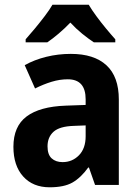

<svg xmlns="http://www.w3.org/2000/svg" viewBox="-20 -786 593 816"><path d="M281 -557Q380 -557 432.5 -508.5Q485 -460 485 -363V0H384L358 -74H355Q323 -30 287.5 -10Q252 10 191 10Q120 10 78.5 -36Q37 -82 37 -162Q37 -249 93 -291Q149 -333 259 -337L344 -340V-364Q344 -449 268 -449Q234 -449 199.5 -438.5Q165 -428 129 -410L85 -509Q126 -532 176.5 -544.5Q227 -557 281 -557ZM293 -251Q233 -249 207.5 -226Q182 -203 182 -164Q182 -129 199.5 -113Q217 -97 246 -97Q287 -97 315.5 -126Q344 -155 344 -207V-253ZM357 -766Q370 -744 389.5 -717.5Q409 -691 430.5 -665Q452 -639 470 -619V-606H379Q356 -621 329.5 -642.5Q303 -664 279 -690Q254 -664 228.5 -642.5Q203 -621 181 -606H89V-619Q106 -638 128 -664.5Q150 -691 170.5 -718Q191 -745 203 -766Z"/></svg>

Font: Noto Sans Ethiopic SemiCondensed
Style: Bold
Weight: 700
Width: 4
Designer: Monotype Design Team
Foundry: Monotype Imaging Inc.
Version: Version 2.102; ttfautohint (v1.8.4.7-5d5b)